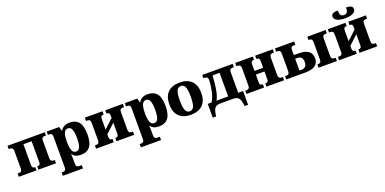

<svg xmlns="http://www.w3.org/2000/svg" viewBox="-8 -1829 6249 3119"><g transform="rotate(-20 3116.5 -269.0)"><path d="M19 0V-57H45Q66 -57 80.5 -69.5Q95 -82 95 -116V-420Q95 -454 80.5 -466.5Q66 -479 45 -479H19V-536H662V-479H637Q616 -479 601.5 -466.5Q587 -454 587 -420V-116Q587 -82 601.5 -69.5Q616 -57 637 -57H662V0H358V-57H369Q389 -57 400.5 -69Q412 -81 412 -113V-472H270V-113Q270 -81 281.5 -69Q293 -57 312 -57H324V0Z M696 229V172H722Q743 172 757.5 159.5Q772 147 772 113V-420Q772 -454 757.5 -466.5Q743 -479 722 -479H696V-536H911L932 -463H936Q958 -502 996 -524Q1034 -546 1094 -546Q1196 -546 1249.5 -480.5Q1303 -415 1303 -267Q1303 -121 1249.5 -55.5Q1196 10 1092 10Q1038 10 1004 -6Q970 -22 948 -55H943Q945 -36 946 -11Q947 14 947 35V113Q947 147 961.5 159.5Q976 172 997 172H1045V229ZM1036 -67Q1083 -67 1103 -116.5Q1123 -166 1123 -267Q1123 -367 1103 -417Q1083 -467 1036 -467Q988 -467 967.5 -417Q947 -367 947 -267Q947 -166 967.5 -116.5Q988 -67 1036 -67Z M1355 0V-57H1381Q1402 -57 1416.5 -69.5Q1431 -82 1431 -116V-420Q1431 -454 1416.5 -466.5Q1402 -479 1381 -479H1355V-536H1660V-479H1648Q1629 -479 1617.5 -467Q1606 -455 1606 -423V-238L1762 -383V-423Q1762 -455 1750.5 -467Q1739 -479 1720 -479H1708V-536H2013V-479H1987Q1966 -479 1951.5 -466.5Q1937 -454 1937 -420V-116Q1937 -82 1951.5 -69.5Q1966 -57 1987 -57H2013V0H1708V-57H1720Q1739 -57 1750.5 -69Q1762 -81 1762 -113V-301L1606 -156V-113Q1606 -81 1617.5 -69Q1629 -57 1648 -57H1660V0Z M2046 229V172H2072Q2093 172 2107.5 159.5Q2122 147 2122 113V-420Q2122 -454 2107.5 -466.5Q2093 -479 2072 -479H2046V-536H2261L2282 -463H2286Q2308 -502 2346 -524Q2384 -546 2444 -546Q2546 -546 2599.5 -480.5Q2653 -415 2653 -267Q2653 -121 2599.5 -55.5Q2546 10 2442 10Q2388 10 2354 -6Q2320 -22 2298 -55H2293Q2295 -36 2296 -11Q2297 14 2297 35V113Q2297 147 2311.5 159.5Q2326 172 2347 172H2395V229ZM2386 -67Q2433 -67 2453 -116.5Q2473 -166 2473 -267Q2473 -367 2453 -417Q2433 -467 2386 -467Q2338 -467 2317.5 -417Q2297 -367 2297 -267Q2297 -166 2317.5 -116.5Q2338 -67 2386 -67Z M2994 10Q2864 10 2791.5 -59.5Q2719 -129 2719 -268Q2719 -407 2792.5 -476.5Q2866 -546 2994 -546Q3124 -546 3197 -476.5Q3270 -407 3270 -268Q3270 -129 3196.5 -59.5Q3123 10 2994 10ZM2994 -50Q3046 -50 3067.5 -102Q3089 -154 3089 -268Q3089 -382 3067.5 -434Q3046 -486 2994 -486Q2943 -486 2921.5 -434Q2900 -382 2900 -268Q2900 -154 2921.5 -102Q2943 -50 2994 -50Z M3308 175V-64H3374Q3395 -94 3411.5 -138Q3428 -182 3439 -233Q3450 -284 3456 -334Q3462 -384 3462 -426Q3462 -479 3409 -479H3384V-536H3911V-479H3886Q3865 -479 3850 -466.5Q3835 -454 3835 -420V-64H3919V175H3861L3850 115Q3840 54 3811.5 27Q3783 0 3723 0H3503Q3443 0 3415 27Q3387 54 3376 115L3365 175ZM3459 -64H3661V-472H3539Q3532 -325 3513 -223.5Q3494 -122 3459 -64Z M3954 0V-57H3980Q4001 -57 4015.5 -69.5Q4030 -82 4030 -116V-420Q4030 -454 4015.5 -466.5Q4001 -479 3980 -479H3954V-536H4259V-479H4247Q4228 -479 4216.5 -467Q4205 -455 4205 -423V-307H4354V-423Q4354 -455 4342 -467Q4330 -479 4311 -479H4300V-536H4604V-479H4579Q4558 -479 4543 -466.5Q4528 -454 4528 -420V-116Q4528 -82 4543 -69.5Q4558 -57 4579 -57H4604V0H4300V-57H4311Q4331 -57 4342.5 -69Q4354 -81 4354 -113V-243H4205V-113Q4205 -81 4216.5 -69Q4228 -57 4247 -57H4259V0Z M5201 0V-57H5217Q5238 -57 5252.5 -69.5Q5267 -82 5267 -116V-420Q5267 -454 5252.5 -466.5Q5238 -479 5217 -479H5201V-536H5518V-479H5492Q5471 -479 5456.5 -466.5Q5442 -454 5442 -420V-116Q5442 -82 5456.5 -69.5Q5471 -57 5492 -57H5518V0ZM4642 0V-57H4668Q4689 -57 4703.5 -69.5Q4718 -82 4718 -116V-420Q4718 -454 4703.5 -466.5Q4689 -479 4668 -479H4642V-536H4974V-479H4943Q4922 -479 4907.5 -466.5Q4893 -454 4893 -420V-330H4973Q5086 -330 5143.5 -289.5Q5201 -249 5201 -166Q5201 0 4973 0ZM4893 -64H4931Q5022 -64 5022 -166Q5022 -266 4931 -266H4893Z M5556 0V-57H5582Q5603 -57 5617.5 -69.5Q5632 -82 5632 -116V-420Q5632 -454 5617.5 -466.5Q5603 -479 5582 -479H5556V-536H5861V-479H5849Q5830 -479 5818.5 -467Q5807 -455 5807 -423V-238L5963 -383V-423Q5963 -455 5951.5 -467Q5940 -479 5921 -479H5909V-536H6214V-479H6188Q6167 -479 6152.5 -466.5Q6138 -454 6138 -420V-116Q6138 -82 6152.5 -69.5Q6167 -57 6188 -57H6214V0H5909V-57H5921Q5940 -57 5951.5 -69Q5963 -81 5963 -113V-301L5807 -156V-113Q5807 -81 5818.5 -69Q5830 -57 5849 -57H5861V0ZM5883 -606Q5796 -606 5746.5 -631.5Q5697 -657 5697 -701Q5697 -767 5810 -767Q5810 -716 5825.5 -689.5Q5841 -663 5883 -663Q5925 -663 5940 -689.5Q5955 -716 5955 -767Q6068 -767 6068 -701Q6068 -657 6018.5 -631.5Q5969 -606 5883 -606Z"/></g></svg>

Font: Noto Serif ExtraBold
Style: Regular
Weight: 800
Designer: Monotype Design Team
Foundry: Monotype Imaging Inc.
Version: Version 2.014